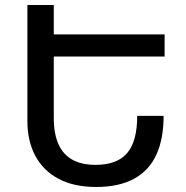

<svg xmlns="http://www.w3.org/2000/svg" viewBox="-20 -734 742 764"><path d="M89 -714H194V-265Q194 -202 212.5 -160.5Q231 -119 268 -98.5Q305 -78 360 -78Q446 -78 486 -125Q526 -172 526 -273H631Q631 -181 602 -118Q573 -55 513 -22.5Q453 10 363 10Q274 10 213 -22.5Q152 -55 120.5 -114Q89 -173 89 -252ZM182 -509V-597H635V-509Z"/></svg>

Font: Noto Sans Armenian Medium
Style: Regular
Weight: 500
Designer: Monotype Design Team
Foundry: Monotype Imaging Inc.
Version: Version 2.007